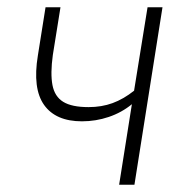

<svg xmlns="http://www.w3.org/2000/svg" viewBox="-20 -507 510 527"><path d="M307 0 342 -221Q314 -198 278.5 -186Q243 -174 205 -174Q133 -174 101 -219Q69 -264 84 -355L105 -487H146L125 -356Q118 -305 124 -273.5Q130 -242 153.5 -227.5Q177 -213 223 -213Q259 -213 289 -224Q319 -235 348 -258L385 -487H426L349 0Z"/></svg>

Font: Nunito Sans 10pt Condensed ExtraLight
Style: Italic
Weight: 250
Width: 3
Italic angle: -9°
Designer: Vernon Adams
Foundry: Vernon Adams
Version: Version 3.101;gftools[0.9.27]